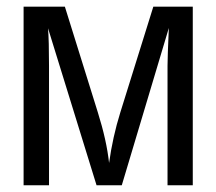

<svg xmlns="http://www.w3.org/2000/svg" viewBox="-20 -548 640 568"><path d="M475.6 0V-353.5Q475.6 -379.4 479.5 -465.3L340.3 0H265.6L122.1 -464.4Q125 -427.7 125 -353.5V0H49.8V-528.3H171.9L269.5 -215.3Q295.4 -132.8 302.7 -65.9Q313.5 -143.6 335.9 -215.3L433.6 -528.3H550.3V0Z"/></svg>

Font: Liberation Mono
Style: Regular
Weight: 400
Monospace: yes
Designer: Steve Matteson
Foundry: Ascender Corporation
Version: Version 2.1.5